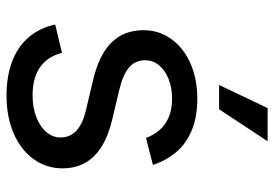

<svg xmlns="http://www.w3.org/2000/svg" viewBox="-142 -659 812 568"><g transform="rotate(90 264.0 -375.0)"><path d="M52.7 -132.3 136.2 -152.3Q147.9 -108.4 179.7 -86.9Q211.4 -65.4 261.7 -65.4Q298.8 -65.4 327.1 -76.7Q355.5 -87.9 371.1 -106.7Q386.7 -125.5 386.7 -147.9Q386.7 -167 377.9 -181.4Q369.1 -195.8 351.3 -206.3Q333.5 -216.8 306.6 -223.1L215.8 -244.6Q141.6 -262.2 105.5 -299.1Q69.3 -335.9 69.3 -393.6Q69.3 -439.5 95.5 -475.8Q121.6 -512.2 167.7 -532.5Q213.9 -552.7 271.5 -552.7Q325.7 -552.7 365.2 -536.4Q404.8 -520 429.7 -490.7Q454.6 -461.4 467.8 -421.4L388.2 -400.9Q379.9 -422.9 365.7 -439.9Q351.6 -457 328.4 -467.5Q305.2 -478 272 -478Q239.7 -478 213.9 -467.8Q188 -457.5 173.1 -439.5Q158.2 -421.4 158.2 -398.9Q158.2 -368.7 179.9 -350.3Q201.7 -332 250 -320.8L332.5 -301.3Q381.8 -289.6 414.1 -269.3Q446.3 -249 462.2 -220.2Q478 -191.4 478 -153.8Q478 -106.4 450.9 -68.6Q423.8 -30.8 374.8 -9.5Q325.7 11.7 262.7 11.7Q206.5 11.7 162.6 -4.6Q118.7 -21 90.6 -53.5Q62.5 -85.9 52.7 -132.3ZM299.8 -760.7H397.9L303.2 -617.2H231.4Z"/></g></svg>

Font: Raveo Variable
Style: Regular
Weight: 400
Designer: Jakub Foglar, Rasmus Andersson (Inter)
Foundry: Jakubfoglar.com
Version: Version 1.000;Glyphs 3.2.3 (3260)